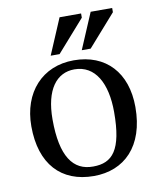

<svg xmlns="http://www.w3.org/2000/svg" viewBox="-79 -737 671 809"><g transform="rotate(-10 257.0 -332.0)"><path d="M258 -485C123 -485 34 -387 34 -242C34 -80 118 10 258 10C388 10 480 -78 480 -246C480 -394 395 -485 258 -485ZM254 -447C343 -447 388 -364 388 -241C388 -78 344 -30 262 -30C176 -29 127 -96 127 -255C127 -383 178 -447 254 -447ZM166 -521H204L323 -656V-674H231ZM299 -521H337L456 -656V-674H364Z"/></g></svg>

Font: STIX Two Math
Style: Regular
Weight: 400
Designer: Ross Mills, John Hudson & Paul Hanslow, Tiro Typeworks Ltd; with portions MicroPress Inc., with additions and correction
Foundry: Tiro Typeworks Ltd
Version: Version 2.02 b142